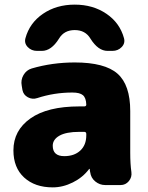

<svg xmlns="http://www.w3.org/2000/svg" viewBox="-20 -800 641 830"><path d="M516 -635Q522 -613 506 -596.5Q490 -580 466 -580H445Q404 -580 371 -633Q349 -670 303 -670Q257 -670 235 -633Q202 -580 161 -580H140Q116 -580 100 -596.5Q84 -613 90 -635Q108 -701 166 -740.5Q224 -780 303 -780Q382 -780 440 -740.5Q498 -701 516 -635ZM353 -215V-221Q353 -230 344 -230H323Q266 -230 237 -213.5Q208 -197 208 -170Q208 -125 258 -125Q301 -125 327 -149Q353 -173 353 -215ZM543 -140Q543 -91 548 -56Q551 -34 537 -17Q523 0 501 0H435Q411 0 392 -15.5Q373 -31 370 -55Q369 -57 368.5 -62Q368 -67 368 -69Q368 -70 367 -70Q365 -70 365 -69Q338 -33 295 -11.5Q252 10 208 10Q131 10 84.5 -32.5Q38 -75 38 -150Q38 -236 111.5 -288Q185 -340 323 -340H344Q353 -340 353 -348Q352 -377 338.5 -388.5Q325 -400 293 -400Q214 -400 141 -376Q120 -369 100.5 -379.5Q81 -390 77 -411L74 -429Q69 -454 81.5 -475.5Q94 -497 117 -504Q206 -530 303 -530Q433 -530 488 -481.5Q543 -433 543 -320Z"/></svg>

Font: Rounded Mplus 1c Black
Style: Regular
Weight: 900
Version: Version 1.059.20150529